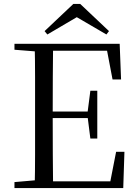

<svg xmlns="http://www.w3.org/2000/svg" viewBox="-20 -949 692 969"><path d="M385 -929 530 -792 517 -775 339 -879H396L219 -775L205 -792L350 -929ZM53 0V-30L191 -42H202V0ZM155 0Q157 -84 157 -168Q157 -252 157 -337V-391Q157 -476 157 -560.5Q157 -645 155 -728H248Q247 -645 246.5 -559.5Q246 -474 246 -380V-358Q246 -257 246.5 -170.5Q247 -84 248 0ZM202 0V-34H577L532 -9L566 -183H608L602 0ZM202 -353V-386H443V-353ZM436 -250 422 -361V-382L436 -491H471V-250ZM53 -698V-728H202V-687H191ZM548 -548 515 -721 559 -693H202V-728H584L591 -548Z"/></svg>

Font: Noto Serif JP
Style: Regular
Weight: 400
Designer: Ryoko NISHIZUKA  (kana & ideographs); Frank Grießhammer (Latin, Greek & Cyrillic); Wenlong ZHANG  (bopomofo); Sandoll Co
Foundry: Adobe
Version: Version 2.003-H1;hotconv 1.1.1;makeotfexe 2.6.0